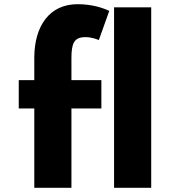

<svg xmlns="http://www.w3.org/2000/svg" viewBox="-20 -895 810 915"><path d="M143.4 -513H69.4V-378H143.4V0H320.4V-378H463.1V-513H320.4V-617C320.4 -688 332.5 -718 386.9 -718C422 -718 451 -704 451 -704L500.7 -843C471.6 -857 419.6 -875 349.4 -875C216.4 -875 144.4 -772 143.4 -622ZM523.6 0H700.6V-860H523.6Z"/></svg>

Font: Hussar
Style: BdSuprExt
Weight: 700
Foundry: Cannot Into Space Fonts
Version: Version 2.00